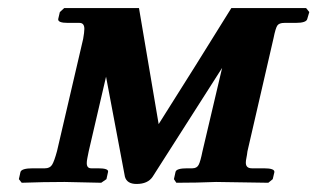

<svg xmlns="http://www.w3.org/2000/svg" viewBox="-20 -454 790 478"><path d="M140 -434H326L375 -145Q422 -219 466 -289.5Q510 -360 556 -434H742L750 -424L745 -407Q743 -397 716 -397H688Q675 -397 670.5 -390.5Q666 -384 661 -359L596 -77Q595 -68 593.5 -61Q592 -54 592 -49Q592 -35 607 -35H637Q665 -35 663 -25L659 -8L648 1L518 -1Q497 0 469 0.5Q441 1 419 1L413 -8L417 -26Q419 -35 446 -35H459Q470 -35 474.5 -43.5Q479 -52 484 -77L533 -285L360 -14Q348 4 320 4Q296 4 291 -14L244 -263L201 -78Q199 -68 197.5 -60.5Q196 -53 196 -48Q196 -35 207 -35H224Q251 -35 249 -26L245 -8L232 1L141 -1Q118 -1 87.5 -0.5Q57 0 34 1L27 -8L31 -26Q34 -35 62 -35H92Q104 -35 109.5 -43.5Q115 -52 122 -78L187 -357Q190 -374 190 -382Q190 -397 178 -397H149Q123 -397 125 -407L129 -424Z"/></svg>

Font: Libertinus Serif SemiBold
Style: Italic
Weight: 600
Italic angle: -11.5°
Designer: Philipp H. Poll, Khaled Hosny
Foundry: Caleb Maclennan
Version: Version 7.051;RELEASE